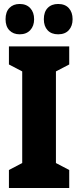

<svg xmlns="http://www.w3.org/2000/svg" viewBox="-20 -948 394 968"><path d="M329 0H25V-91L92 -126V-588L25 -623V-714H329V-623L262 -588V-126L329 -91ZM8 -851Q8 -888 27.5 -908Q47 -928 79 -928Q113 -928 132.5 -907Q152 -886 152 -851Q152 -817 132.5 -796Q113 -775 79 -775Q47 -775 27.5 -795Q8 -815 8 -851ZM201 -851Q201 -888 220.5 -908Q240 -928 273 -928Q308 -928 327 -907Q346 -886 346 -851Q346 -817 327 -796Q308 -775 273 -775Q239 -775 220 -795.5Q201 -816 201 -851Z"/></svg>

Font: Noto Sans Gujarati UI ExtraCondensed Black
Style: Regular
Weight: 900
Width: 2
Designer: Jelle Bosma - Monotype Design Team, Universal Thirst
Foundry: Monotype Imaging Inc.
Version: Version 2.106; ttfautohint (v1.8.4.7-5d5b)